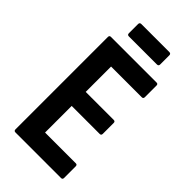

<svg xmlns="http://www.w3.org/2000/svg" viewBox="-249 -867 931 931"><g transform="rotate(45 217.0 -401.5)"><path d="M65.3 0Q54.9 0 54.9 -10.9V-644.1Q54.9 -655 64.8 -655H378.4Q388.3 -655 388.3 -644.1V-565.3Q388.3 -553.8 378.4 -553.8H167.3V-379.9H359.9Q369.8 -379.9 369.8 -369V-295.1Q369.8 -283.7 359.9 -283.7H167.3V-101.2H378.4Q388.3 -101.2 388.3 -89.7V-10.9Q388.3 0 378.4 0ZM125.1 -718.1Q114.2 -718.1 114.2 -729V-791.9Q114.2 -803.3 125.1 -803.3H317.2Q328.6 -803.3 328.6 -791.9V-729Q328.6 -718.1 317.2 -718.1Z"/></g></svg>

Font: Sofia Sans Condensed
Style: Regular
Weight: 400
Designer: Botio Nikoltchev, Ani Petrova
Foundry: lettersoup
Version: Version 4.100